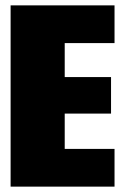

<svg xmlns="http://www.w3.org/2000/svg" viewBox="-20 -695 469 715"><path d="M19.5 0H406.5V-140.5H221V-272H393.5V-408H221V-534.5H406.5V-675H19.5Z"/></svg>

Font: Anybody Condensed Black
Style: Regular
Weight: 900
Width: 3
Designer: Tyler Finck
Foundry: Etcetera Type Company
Version: Version 1.113;gftools[0.9.25]